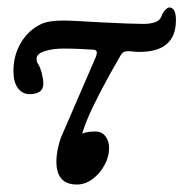

<svg xmlns="http://www.w3.org/2000/svg" viewBox="-20 -480 494 514"><path d="M186 14Q131 14 131 -47Q131 -64 135 -83Q139 -102 145 -116L235 -324Q245 -346 231 -347Q214 -348 193 -349Q172 -350 150 -350Q121 -350 99.5 -343Q78 -336 78 -323Q78 -320 78.5 -316.5Q79 -313 83 -307Q88 -299 92 -283.5Q96 -268 96 -256Q96 -228 59 -228Q40 -228 28 -244Q16 -260 16 -290Q16 -332 36 -365.5Q56 -399 89 -415Q109 -425 149 -425Q165 -425 191 -423.5Q217 -422 254 -420Q292 -418 321 -417Q350 -416 363 -416Q382 -416 395 -420.5Q408 -425 412 -436Q416 -447 422.5 -453.5Q429 -460 433 -460Q451 -460 451 -426Q451 -341 353 -341Q344 -341 337 -342Q330 -343 322 -343Q309 -343 303 -332L274 -281Q248 -234 228.5 -193.5Q209 -153 200 -122Q212 -128 236 -128Q252 -128 262 -115.5Q272 -103 272 -84Q272 -60 259.5 -37.5Q247 -15 227.5 -0.5Q208 14 186 14Z"/></svg>

Font: Junicode Two Beta Condensed
Style: Italic
Weight: 400
Width: 3
Italic angle: -9°
Version: Version 1.053; ttfautohint (v1.8.4)